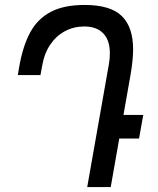

<svg xmlns="http://www.w3.org/2000/svg" viewBox="-20 -756 640 776"><path d="M424 -540.5Q424 -593.5 397.2 -621.2Q370.5 -649 320.5 -649Q278 -649 242.2 -629.8Q206.5 -610.5 182.8 -575.2Q159 -540 151 -493L143.5 -452.5H52L57.5 -485.5Q72.5 -570.5 102 -625Q131.5 -679.5 184.8 -707.8Q238 -736 322 -736Q426.5 -736 472.2 -691.2Q518 -646.5 518 -556.5Q518 -514.5 507.5 -453L479 -291.5H559L542 -196H462L427.5 0H332.5L420 -496Q424 -517.5 424 -540.5Z"/></svg>

Font: JuliaMono MediumItalic
Style: Regular
Weight: 500
Italic angle: -9°
Monospace: yes
Designer: cormullion
Foundry: corm
Version: Version 0.049; ttfautohint (v1.8.4)